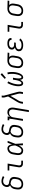

<svg xmlns="http://www.w3.org/2000/svg" viewBox="2792 -3606 1019 6643"><g transform="rotate(-90 3301.5 -284.5)"><path d="M252 8Q222 8 192.5 2Q163 -4 139 -19Q115 -34 98 -57.5Q81 -81 73.5 -109Q66 -137 66.5 -167.5Q67 -198 72 -228L81 -286Q86 -312 96 -337Q106 -362 123 -383.5Q140 -405 163.5 -421Q187 -437 212 -446Q195 -455 181.5 -469.5Q168 -484 161 -502Q154 -520 152.5 -540.5Q151 -561 155 -582Q159 -604 167.5 -626Q176 -648 190 -667.5Q204 -687 222.5 -702Q241 -717 263 -726.5Q285 -736 307.5 -739.5Q330 -743 353 -743Q401 -743 445.5 -730Q490 -717 530 -694L498 -644Q466 -662 430.5 -673.5Q395 -685 356 -685Q340 -685 325 -682.5Q310 -680 295 -674Q280 -668 267 -658.5Q254 -649 244.5 -636Q235 -623 228.5 -608Q222 -593 220 -578Q217 -560 220.5 -541.5Q224 -523 235 -510Q246 -497 263 -491Q280 -485 298 -482Q316 -479 334 -476Q352 -473 369.5 -468Q387 -463 403.5 -457Q420 -451 434.5 -442Q449 -433 461 -420Q473 -407 481.5 -392Q490 -377 495 -359.5Q500 -342 501 -324Q502 -306 500 -287.5Q498 -269 495 -250L485 -192Q481 -165 472 -138.5Q463 -112 447 -88Q431 -64 408.5 -44.5Q386 -25 360 -13Q334 -1 306.5 3.5Q279 8 252 8ZM252 -50Q272 -50 292.5 -53.5Q313 -57 332 -67Q351 -77 367 -91.5Q383 -106 394 -124Q405 -142 411.5 -162Q418 -182 422 -202L431 -260Q435 -284 435 -308Q435 -332 425.5 -352.5Q416 -373 398.5 -387.5Q381 -402 359 -409Q337 -416 314 -420Q291 -424 268 -429Q243 -422 220.5 -407Q198 -392 182.5 -371Q167 -350 158 -325.5Q149 -301 145 -277L135 -218Q132 -198 131.5 -177Q131 -156 135 -136.5Q139 -117 149.5 -99.5Q160 -82 175.5 -70.5Q191 -59 211 -54.5Q231 -50 252 -50Z M971 0Q949 0 928.5 -3.5Q908 -7 890 -16.5Q872 -26 859.5 -41.5Q847 -57 840.5 -76.5Q834 -96 834 -117Q834 -138 837 -159L889 -472H724V-530H964L901 -150Q898 -132 899.5 -114.5Q901 -97 910.5 -83.5Q920 -70 936.5 -64Q953 -58 971 -58H1065V0Z M1420 8Q1391 8 1363.5 1Q1336 -6 1315 -22.5Q1294 -39 1281 -63Q1268 -87 1262.5 -114Q1257 -141 1258 -170Q1259 -199 1264 -228L1282 -338Q1286 -363 1293.5 -388Q1301 -413 1314.5 -436.5Q1328 -460 1347.5 -480Q1367 -500 1390.5 -513.5Q1414 -527 1439.5 -532.5Q1465 -538 1491 -538Q1511 -538 1530 -532Q1549 -526 1564 -514Q1579 -502 1589.5 -486.5Q1600 -471 1608 -453Q1616 -435 1621 -416.5Q1626 -398 1630 -379Q1643 -417 1656 -454.5Q1669 -492 1682 -530H1747Q1722 -462 1697.5 -394Q1673 -326 1646 -259Q1651 -194 1654 -129.5Q1657 -65 1662 0H1596Q1596 -36 1595.5 -72Q1595 -108 1594 -143Q1580 -116 1563.5 -90.5Q1547 -65 1525.5 -42.5Q1504 -20 1476.5 -6Q1449 8 1420 8ZM1420 -50Q1443 -50 1465 -63.5Q1487 -77 1503 -95.5Q1519 -114 1531 -135.5Q1543 -157 1553.5 -179Q1564 -201 1573.5 -223.5Q1583 -246 1591 -268Q1590 -290 1588 -312Q1586 -334 1582.5 -355Q1579 -376 1573.5 -397Q1568 -418 1558 -436.5Q1548 -455 1530.5 -467.5Q1513 -480 1491 -480Q1472 -480 1453.5 -475Q1435 -470 1418.5 -459.5Q1402 -449 1389.5 -433.5Q1377 -418 1368 -400.5Q1359 -383 1354 -365Q1349 -347 1346 -328L1327 -218Q1324 -199 1323 -179.5Q1322 -160 1324 -141.5Q1326 -123 1333 -105.5Q1340 -88 1352.5 -75Q1365 -62 1383 -56Q1401 -50 1420 -50Z M2052 8Q2022 8 1992.5 2Q1963 -4 1939 -19Q1915 -34 1898 -57.5Q1881 -81 1873.5 -109Q1866 -137 1866.5 -167.5Q1867 -198 1872 -228L1881 -286Q1886 -312 1896 -337Q1906 -362 1923 -383.5Q1940 -405 1963.5 -421Q1987 -437 2012 -446Q1995 -455 1981.5 -469.5Q1968 -484 1961 -502Q1954 -520 1952.5 -540.5Q1951 -561 1955 -582Q1959 -604 1967.5 -626Q1976 -648 1990 -667.5Q2004 -687 2022.5 -702Q2041 -717 2063 -726.5Q2085 -736 2107.5 -739.5Q2130 -743 2153 -743Q2201 -743 2245.5 -730Q2290 -717 2330 -694L2298 -644Q2266 -662 2230.5 -673.5Q2195 -685 2156 -685Q2140 -685 2125 -682.5Q2110 -680 2095 -674Q2080 -668 2067 -658.5Q2054 -649 2044.5 -636Q2035 -623 2028.5 -608Q2022 -593 2020 -578Q2017 -560 2020.5 -541.5Q2024 -523 2035 -510Q2046 -497 2063 -491Q2080 -485 2098 -482Q2116 -479 2134 -476Q2152 -473 2169.5 -468Q2187 -463 2203.5 -457Q2220 -451 2234.5 -442Q2249 -433 2261 -420Q2273 -407 2281.5 -392Q2290 -377 2295 -359.5Q2300 -342 2301 -324Q2302 -306 2300 -287.5Q2298 -269 2295 -250L2285 -192Q2281 -165 2272 -138.5Q2263 -112 2247 -88Q2231 -64 2208.5 -44.5Q2186 -25 2160 -13Q2134 -1 2106.5 3.5Q2079 8 2052 8ZM2052 -50Q2072 -50 2092.5 -53.5Q2113 -57 2132 -67Q2151 -77 2167 -91.5Q2183 -106 2194 -124Q2205 -142 2211.5 -162Q2218 -182 2222 -202L2231 -260Q2235 -284 2235 -308Q2235 -332 2225.5 -352.5Q2216 -373 2198.5 -387.5Q2181 -402 2159 -409Q2137 -416 2114 -420Q2091 -424 2068 -429Q2043 -422 2020.5 -407Q1998 -392 1982.5 -371Q1967 -350 1958 -325.5Q1949 -301 1945 -277L1935 -218Q1932 -198 1931.5 -177Q1931 -156 1935 -136.5Q1939 -117 1949.5 -99.5Q1960 -82 1975.5 -70.5Q1991 -59 2011 -54.5Q2031 -50 2052 -50Z M2746 205 2832 -312Q2835 -332 2836 -352.5Q2837 -373 2833.5 -392Q2830 -411 2821 -428.5Q2812 -446 2797 -458Q2782 -470 2762.5 -475Q2743 -480 2723 -480Q2723 -480 2723 -480Q2723 -480 2723 -480Q2703 -480 2684 -476.5Q2665 -473 2647 -463.5Q2629 -454 2614 -440Q2599 -426 2588.5 -409Q2578 -392 2572 -373Q2566 -354 2563 -335L2507 0H2442L2520 -472H2463V-530H2595L2581 -444Q2593 -466 2610 -484.5Q2627 -503 2648.5 -515.5Q2670 -528 2693.5 -533Q2717 -538 2741 -538Q2769 -538 2796 -530.5Q2823 -523 2844 -506.5Q2865 -490 2878 -466Q2891 -442 2896.5 -415Q2902 -388 2901 -359.5Q2900 -331 2896 -302L2812 205Z M3033 0 3045 -74Q3048 -92 3054.5 -110.5Q3061 -129 3069.5 -146.5Q3078 -164 3087.5 -181.5Q3097 -199 3107 -216L3286 -513L3253 -634Q3248 -656 3248 -680Q3248 -704 3252 -728L3253 -735H3318L3317 -728Q3314 -708 3312.5 -688Q3311 -668 3316 -649L3434 -216Q3438 -199 3442 -181.5Q3446 -164 3448.5 -146.5Q3451 -129 3451.5 -110.5Q3452 -92 3449 -74L3436 0H3371L3383 -74Q3389 -106 3384.5 -138Q3380 -170 3371 -201L3308 -433L3162 -186Q3161 -184 3160 -182.5Q3159 -181 3158 -179L3157 -178Q3156 -176 3154.5 -173.5Q3153 -171 3151 -169V-168Q3137 -145 3125.5 -121.5Q3114 -98 3110 -74L3098 0Z M3738 8Q3719 8 3701.5 -0.5Q3684 -9 3672.5 -24Q3661 -39 3654.5 -57Q3648 -75 3645 -94.5Q3642 -114 3641 -133.5Q3640 -153 3640.5 -173.5Q3641 -194 3643 -214Q3645 -234 3649 -254Q3655 -290 3664.5 -327Q3674 -364 3687 -400Q3700 -436 3715.5 -470.5Q3731 -505 3750 -538L3806 -510Q3789 -479 3774.5 -447Q3760 -415 3748 -381.5Q3736 -348 3727 -313.5Q3718 -279 3713 -245Q3711 -234 3709.5 -223Q3708 -212 3707 -201Q3706 -190 3705 -179Q3704 -168 3704 -156.5Q3704 -145 3704.5 -134.5Q3705 -124 3706 -113Q3707 -102 3709.5 -92Q3712 -82 3717 -72.5Q3722 -63 3730.5 -56.5Q3739 -50 3750 -50Q3765 -50 3778 -61.5Q3791 -73 3799.5 -86.5Q3808 -100 3814.5 -115Q3821 -130 3826 -144.5Q3831 -159 3835.5 -174Q3840 -189 3843.5 -204Q3847 -219 3849.5 -234.5Q3852 -250 3855 -265L3868 -345H3933L3920 -265Q3918 -253 3916.5 -241Q3915 -229 3913.5 -217Q3912 -205 3911 -192.5Q3910 -180 3909.5 -168Q3909 -156 3909 -144.5Q3909 -133 3910.5 -121Q3912 -109 3914 -97.5Q3916 -86 3920.5 -75.5Q3925 -65 3933.5 -57.5Q3942 -50 3954 -50Q3970 -50 3982 -61.5Q3994 -73 4002.5 -86.5Q4011 -100 4017.5 -114.5Q4024 -129 4029 -143.5Q4034 -158 4038.5 -173Q4043 -188 4046.5 -202.5Q4050 -217 4053 -232Q4056 -247 4059 -262Q4070 -329 4068.5 -395Q4067 -461 4053 -526L4116 -538Q4131 -468 4133 -397.5Q4135 -327 4123 -254Q4119 -234 4114.5 -213.5Q4110 -193 4104 -173Q4098 -153 4090.5 -133Q4083 -113 4073.5 -94Q4064 -75 4051.5 -57Q4039 -39 4023 -24Q4007 -9 3986.5 -0.5Q3966 8 3946 8Q3932 8 3919.5 4Q3907 0 3898 -8.5Q3889 -17 3882.5 -28Q3876 -39 3871.5 -51Q3867 -63 3864.5 -76Q3862 -89 3861 -102Q3855 -89 3848 -76Q3841 -63 3832.5 -51Q3824 -39 3814 -28Q3804 -17 3792 -8.5Q3780 0 3766 4Q3752 8 3738 8ZM3932 -591 3893 -629 4044 -774 4092 -726Z M4450 8Q4420 8 4391 2Q4362 -4 4338 -19.5Q4314 -35 4297.5 -58.5Q4281 -82 4273.5 -109.5Q4266 -137 4266.5 -167.5Q4267 -198 4272 -228L4290 -338Q4294 -364 4303 -390Q4312 -416 4328 -439.5Q4344 -463 4365.5 -482Q4387 -501 4412 -513Q4437 -525 4464 -531.5Q4491 -538 4517 -538Q4521 -538 4525 -538Q4529 -538 4533 -538L4803 -530L4794 -472L4649 -476Q4666 -462 4678 -442Q4690 -422 4695.5 -399Q4701 -376 4700.5 -351.5Q4700 -327 4696 -302L4677 -192Q4673 -165 4664.5 -139Q4656 -113 4640.5 -89Q4625 -65 4603.5 -45.5Q4582 -26 4556.5 -13.5Q4531 -1 4504 3.5Q4477 8 4450 8ZM4451 -50Q4471 -50 4491 -54Q4511 -58 4529 -68Q4547 -78 4562 -93Q4577 -108 4587.5 -126Q4598 -144 4604 -163Q4610 -182 4614 -202L4632 -312Q4635 -331 4636 -350.5Q4637 -370 4634 -388.5Q4631 -407 4623 -424Q4615 -441 4602 -453.5Q4589 -466 4571 -472.5Q4553 -479 4534 -480H4523Q4521 -480 4518.5 -480Q4516 -480 4513 -480Q4494 -480 4474.5 -474.5Q4455 -469 4437.5 -459.5Q4420 -450 4405 -435Q4390 -420 4379.5 -402.5Q4369 -385 4363 -366.5Q4357 -348 4354 -328L4335 -218Q4332 -198 4331.5 -177Q4331 -156 4335 -136.5Q4339 -117 4349 -100Q4359 -83 4375 -71.5Q4391 -60 4410.5 -55Q4430 -50 4451 -50Z M5065 8Q5038 8 5011 5Q4984 2 4958.5 -5.5Q4933 -13 4911 -26.5Q4889 -40 4874 -60.5Q4859 -81 4853.5 -108Q4848 -135 4852 -162Q4856 -183 4866.5 -204Q4877 -225 4895 -239.5Q4913 -254 4934.5 -263.5Q4956 -273 4977 -279Q4959 -287 4944 -299.5Q4929 -312 4919.5 -329.5Q4910 -347 4908 -367.5Q4906 -388 4910 -409Q4913 -431 4923.5 -451.5Q4934 -472 4951.5 -487.5Q4969 -503 4990 -513Q5011 -523 5033 -528.5Q5055 -534 5076.5 -536Q5098 -538 5120 -538Q5143 -538 5166 -536Q5189 -534 5210 -528Q5231 -522 5250.5 -512Q5270 -502 5284 -486Q5298 -470 5304 -448Q5310 -426 5307 -404Q5306 -402 5306 -399.5Q5306 -397 5305 -396H5240Q5241 -397 5241 -398Q5241 -399 5241 -400Q5244 -414 5239 -427.5Q5234 -441 5224.5 -450.5Q5215 -460 5202.5 -465.5Q5190 -471 5176.5 -474.5Q5163 -478 5149 -479Q5135 -480 5120 -480Q5105 -480 5090.5 -479Q5076 -478 5061 -474.5Q5046 -471 5031.5 -465.5Q5017 -460 5004.5 -450.5Q4992 -441 4984 -427.5Q4976 -414 4973 -399Q4971 -384 4974 -369Q4977 -354 4985.5 -342.5Q4994 -331 5007 -323.5Q5020 -316 5034 -312Q5048 -308 5063.5 -306.5Q5079 -305 5094 -305H5155L5145 -247H5085Q5068 -247 5051 -245.5Q5034 -244 5017 -240.5Q5000 -237 4983.5 -230.5Q4967 -224 4952.5 -213.5Q4938 -203 4928.5 -187Q4919 -171 4917 -155Q4914 -137 4918.5 -119.5Q4923 -102 4934.5 -89.5Q4946 -77 4961.5 -69.5Q4977 -62 4994 -57.5Q5011 -53 5029 -51.5Q5047 -50 5065 -50Q5088 -50 5111.5 -53Q5135 -56 5157.5 -64.5Q5180 -73 5200.5 -88Q5221 -103 5234 -124L5292 -98Q5275 -69 5248 -47.5Q5221 -26 5190.5 -13.5Q5160 -1 5128.5 3.5Q5097 8 5065 8Z M5771 0Q5749 0 5728.5 -3.5Q5708 -7 5690 -16.5Q5672 -26 5659.5 -41.5Q5647 -57 5640.5 -76.5Q5634 -96 5634 -117Q5634 -138 5637 -159L5689 -472H5524V-530H5764L5701 -150Q5698 -132 5699.5 -114.5Q5701 -97 5710.5 -83.5Q5720 -70 5736.5 -64Q5753 -58 5771 -58H5865V0Z M6250 8Q6220 8 6191 2Q6162 -4 6138 -19.5Q6114 -35 6097.5 -58.5Q6081 -82 6073.5 -109.5Q6066 -137 6066.5 -167.5Q6067 -198 6072 -228L6090 -338Q6094 -364 6103 -390Q6112 -416 6128 -439.5Q6144 -463 6165.5 -482Q6187 -501 6212 -513Q6237 -525 6264 -531.5Q6291 -538 6317 -538Q6321 -538 6325 -538Q6329 -538 6333 -538L6603 -530L6594 -472L6449 -476Q6466 -462 6478 -442Q6490 -422 6495.5 -399Q6501 -376 6500.5 -351.5Q6500 -327 6496 -302L6477 -192Q6473 -165 6464.5 -139Q6456 -113 6440.5 -89Q6425 -65 6403.5 -45.5Q6382 -26 6356.5 -13.5Q6331 -1 6304 3.5Q6277 8 6250 8ZM6251 -50Q6271 -50 6291 -54Q6311 -58 6329 -68Q6347 -78 6362 -93Q6377 -108 6387.5 -126Q6398 -144 6404 -163Q6410 -182 6414 -202L6432 -312Q6435 -331 6436 -350.5Q6437 -370 6434 -388.5Q6431 -407 6423 -424Q6415 -441 6402 -453.5Q6389 -466 6371 -472.5Q6353 -479 6334 -480H6323Q6321 -480 6318.5 -480Q6316 -480 6313 -480Q6294 -480 6274.5 -474.5Q6255 -469 6237.5 -459.5Q6220 -450 6205 -435Q6190 -420 6179.5 -402.5Q6169 -385 6163 -366.5Q6157 -348 6154 -328L6135 -218Q6132 -198 6131.5 -177Q6131 -156 6135 -136.5Q6139 -117 6149 -100Q6159 -83 6175 -71.5Q6191 -60 6210.5 -55Q6230 -50 6251 -50Z"/></g></svg>

Font: Iosevka Curly Slab LtEx
Style: Italic
Weight: 300
Width: 7
Italic angle: -9°
Monospace: yes
Designer: Belleve Invis
Foundry: Belleve Invis
Version: Version 11.1.0; ttfautohint (v1.8.3)